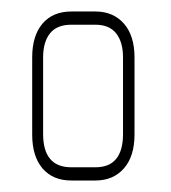

<svg xmlns="http://www.w3.org/2000/svg" viewBox="-20 -314 297 334"><path d="M146 0H104Q72 0 54 -21Q36 -42 36 -80V-214Q36 -252 54 -273Q72 -294 104 -294H146Q177 -294 195.5 -273Q214 -252 214 -214V-80Q214 -42 195.5 -21Q177 0 146 0ZM194 -214Q194 -241 182 -256Q170 -271 146 -271H104Q79 -271 67 -256Q55 -241 55 -214V-81Q55 -23 104 -23H146Q194 -23 194 -81Z"/></svg>

Font: Chathura Light
Style: Regular
Weight: 300
Designer: Appaji Ambarisha Darbha
Foundry: Aditya Fonts
Version: Version 1.002 2016